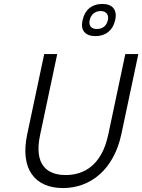

<svg xmlns="http://www.w3.org/2000/svg" viewBox="-20 -944 721 973"><path d="M204 -670 118 -264C80 -86 158 9 299 9C440 9 557 -86 595 -264L681 -670H615L528 -259C495 -107 406 -57 313 -57C220 -57 151 -107 183 -259L270 -670ZM398 -840C387 -791 411 -761 464 -761C516 -761 552 -791 563 -840L564 -843C575 -893 551 -924 499 -924C445 -924 409 -893 399 -843ZM434 -841 435 -843C440 -869 461 -888 490 -888C519 -888 532 -869 527 -843L526 -841C521 -814 500 -797 471 -797C442 -797 429 -814 434 -841Z"/></svg>

Font: LT Wave Mono Light
Style: Italic
Weight: 300
Designer: Daniel Lyons
Version: Version 2.5 (Glyphs App)